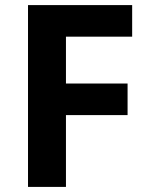

<svg xmlns="http://www.w3.org/2000/svg" viewBox="-20 -734 589 754"><path d="M239 0H90V-714H499V-590H239V-406H481V-282H239Z"/></svg>

Font: Noto Sans Ol Chiki
Style: Bold
Weight: 700
Designer: Monotype Design Team, Lewis McGuffie
Foundry: Monotype Imaging Inc.
Version: Version 2.003; ttfautohint (v1.8.4.7-5d5b)